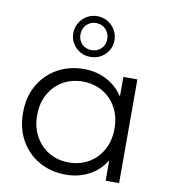

<svg xmlns="http://www.w3.org/2000/svg" viewBox="-88 -878 854 958"><g transform="rotate(10 339.0 -399.0)"><path d="M308.4 4.7Q233.4 4.7 173.9 -29.1Q114.3 -62.9 80.2 -123.2Q46.1 -183.6 46.1 -263Q46.1 -342.8 80.2 -402.7Q114.3 -462.6 173.9 -496.4Q233.4 -530.2 308.4 -530.2Q376.6 -530.2 431.4 -499Q486.3 -467.7 518.8 -408.4Q551.3 -349 551.3 -263Q551.3 -177.9 519.4 -117.8Q487.4 -57.8 432.6 -26.5Q377.7 4.7 308.4 4.7ZM313.5 -57.9Q369.3 -57.9 413.6 -83.5Q457.9 -109.2 483.6 -155.7Q509.4 -202.2 509.4 -263Q509.4 -324.8 483.6 -370.8Q457.9 -416.8 413.6 -442.2Q369.3 -467.6 313.5 -467.6Q257.7 -467.6 213.6 -442.2Q169.6 -416.8 143.6 -370.8Q117.6 -324.8 117.6 -263Q117.6 -202.2 143.6 -155.7Q169.6 -109.2 213.6 -83.5Q257.7 -57.9 313.5 -57.9ZM511.1 0V-158.3L518.2 -264L508.2 -369.7V-525.5H579.2V0ZM327.9 -595.3Q298.1 -595.3 274.7 -609.3Q251.3 -623.3 237.7 -646.3Q224 -669.2 224 -697.2Q224 -725.4 237.7 -749Q251.4 -772.7 275 -787.1Q298.7 -801.5 327.9 -801.5Q358.3 -801.5 381.8 -787.1Q405.4 -772.7 419.1 -749Q432.8 -725.4 432.8 -697.2Q432.8 -669.2 419.1 -646.2Q405.4 -623.1 381.8 -609.2Q358.2 -595.3 327.9 -595.3ZM328.1 -629.6Q358.2 -629.6 377.3 -649.2Q396.4 -668.8 396.4 -696.9Q396.4 -726.1 377.1 -746.4Q357.9 -766.7 327.9 -766.7Q299.2 -766.7 279.8 -746.9Q260.4 -727.1 260.4 -697.2Q260.4 -668.3 279.2 -649Q298 -629.6 328.1 -629.6Z"/></g></svg>

Font: Montserrat Alternates Thin
Style: Regular
Weight: 100
Designer: Julieta Ulanovsky
Foundry: Julieta Ulanovsky
Version: Version 9.000